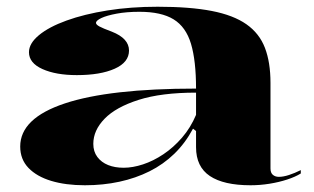

<svg xmlns="http://www.w3.org/2000/svg" viewBox="-20 -535 931 570"><path d="M448 -515Q544 -515 608.5 -502.5Q673 -490 711.5 -463Q750 -436 766.5 -393Q783 -350 783 -289V-35Q783 -22 790 -16Q797 -10 808 -10Q821 -10 838 -15.5Q855 -21 873 -30V-20Q857 -10 832.5 -2Q808 6 780 10.5Q752 15 724 15Q644 15 603 -12.5Q562 -40 562 -98Q562 -114 562 -121.5Q562 -129 562 -134.5Q562 -140 562 -146L553 -153Q530 -110 497.5 -78.5Q465 -47 424 -26.5Q383 -6 334.5 4.5Q286 15 232 15Q175 15 132 2Q89 -11 64.5 -36.5Q40 -62 40 -100Q40 -184 172.5 -228Q305 -272 562 -272Q562 -355 547 -405Q532 -455 495.5 -477.5Q459 -500 394 -500Q356 -500 326.5 -494.5Q297 -489 281 -481.5Q265 -474 265 -467Q265 -462 275 -456.5Q285 -451 312 -441Q363 -421 363 -385Q363 -350 320.5 -331Q278 -312 208 -312Q146 -312 106 -330Q66 -348 66 -380Q66 -406 95.5 -430.5Q125 -455 177.5 -474Q230 -493 299 -504Q368 -515 448 -515ZM562 -260Q459 -260 391.5 -238.5Q324 -217 290.5 -182.5Q257 -148 257 -108Q257 -85 269 -69Q281 -53 301 -45Q321 -37 347 -37Q374 -37 404.5 -47Q435 -57 465 -77Q495 -97 520.5 -126.5Q546 -156 562 -194Z"/></svg>

Font: Kalnia SemiExpanded Medium
Style: Regular
Weight: 500
Width: 6
Designer: Frida Medrano
Foundry: Frida Medrano
Version: Version 1.105